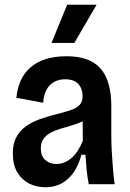

<svg xmlns="http://www.w3.org/2000/svg" viewBox="-20 -776 548 809"><path d="M171 13Q133 13 102 -3Q71 -19 52.5 -50.5Q34 -82 34 -130Q34 -169 48 -196.5Q62 -224 88 -243Q114 -262 151 -275Q188 -288 234 -299Q264 -307 284.5 -314.5Q305 -322 316.5 -335Q328 -348 328 -372Q328 -402 310 -422Q292 -442 254 -442Q229 -442 208.5 -431Q188 -420 176 -398Q164 -376 162 -343L49 -364Q53 -405 67.5 -437Q82 -469 108.5 -492Q135 -515 173 -527Q211 -539 259 -539Q327 -539 368.5 -515.5Q410 -492 429.5 -445Q449 -398 449 -327V-202Q449 -172 451 -136.5Q453 -101 456 -65.5Q459 -30 463 0H354Q348 -30 345 -60.5Q342 -91 340 -124H323Q312 -82 291.5 -51.5Q271 -21 241 -4Q211 13 171 13ZM218 -85Q235 -85 251 -91.5Q267 -98 281.5 -110.5Q296 -123 308 -141.5Q320 -160 329 -183L328 -288L356 -285Q342 -271 322 -262Q302 -253 279 -246.5Q256 -240 233 -233Q210 -226 192 -216Q174 -206 163 -190.5Q152 -175 152 -150Q152 -119 170.5 -102Q189 -85 218 -85ZM293 -595H197L263 -756H387Z"/></svg>

Font: Bricolage Grotesque SemiCondensed SemiBold
Style: Regular
Weight: 600
Width: 4
Designer: Mathieu Triay
Foundry: Atelier Triay
Version: Version 1.001;gftools[0.9.33.dev8+g029e19f]